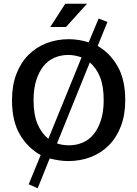

<svg xmlns="http://www.w3.org/2000/svg" viewBox="-20 -849 732 1024"><path d="M332 -705H248L328 -829H444ZM506 -750 553 -732 501 -604Q567 -566 607.5 -495Q648 -424 648 -315Q648 -237 625 -176.5Q602 -116 561 -74.5Q520 -33 464.5 -11.5Q409 10 344 10Q319 10 293.5 6Q268 2 245 -4L181 155L133 134L197 -22Q128 -60 86 -131.5Q44 -203 44 -315Q44 -393 67 -453.5Q90 -514 131 -555.5Q172 -597 227.5 -618.5Q283 -640 348 -640Q374 -640 401.5 -635.5Q429 -631 453 -623ZM159 -315Q159 -237 180.5 -187Q202 -137 238 -109L415 -543Q398 -549 380 -552.5Q362 -556 344 -556Q305 -556 271 -541.5Q237 -527 212.5 -497Q188 -467 173.5 -421.5Q159 -376 159 -315ZM348 -74Q387 -74 421 -88.5Q455 -103 479.5 -133Q504 -163 518.5 -208.5Q533 -254 533 -315Q533 -390 513 -439Q493 -488 459 -516L284 -84Q299 -79 315 -76.5Q331 -74 348 -74Z"/></svg>

Font: Mukta Malar Medium
Style: Regular
Weight: 500
Designer: Aadarsh Rajan, Girish Dalvi, Yashodeep Gholap
Foundry: Ek Type
Version: Version 2.538;PS 1.000;hotconv 16.6.51;makeotf.lib2.5.65220;